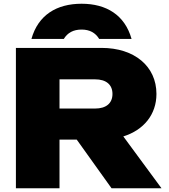

<svg xmlns="http://www.w3.org/2000/svg" viewBox="-20 -1006 903 1026"><path d="M576 0H843L639 -277C748 -311 816 -394 816 -504C816 -652 698 -750 523 -750H65V0H298V-260H390ZM683 -798C647 -926 548 -986 416 -986C283 -986 184 -926 148 -798H321C341 -831 372 -848 416 -848C459 -848 490 -831 510 -798ZM298 -426V-582H488C547 -582 581 -554 581 -504C581 -454 547 -426 488 -426Z"/></svg>

Font: Bounded ExtBd
Style: Regular
Weight: 800
Designer: Vlad Churkin
Version: Version 3.0